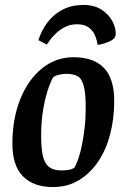

<svg xmlns="http://www.w3.org/2000/svg" viewBox="-20 -744 512 775"><path d="M317 -724Q360 -724 389 -705.5Q418 -687 432.5 -660.5Q447 -634 447 -610Q447 -600 444.5 -595Q442 -590 437 -586Q432 -581 419 -575.5Q406 -570 393 -566.5Q380 -563 374 -563Q371 -584 362.5 -603Q354 -622 337 -634Q320 -646 291 -646Q263 -646 241.5 -634.5Q220 -623 204.5 -608Q189 -593 180 -580Q171 -567 169 -564L135 -582Q136 -586 142 -601.5Q148 -617 161 -638Q174 -659 194.5 -678.5Q215 -698 245.5 -711Q276 -724 317 -724ZM194 11Q115 11 72.5 -32.5Q30 -76 30 -163Q30 -264 61.5 -343Q93 -422 149 -467.5Q205 -513 277 -513Q358 -513 399.5 -470Q441 -427 441 -336Q441 -266 425 -203.5Q409 -141 377 -93Q345 -45 299 -17Q253 11 194 11ZM228 -56Q245 -56 258.5 -58.5Q272 -61 281 -68Q288 -80 296 -103Q304 -126 310.5 -157.5Q317 -189 321.5 -227.5Q326 -266 326 -310Q326 -368 318 -397.5Q310 -427 293 -436.5Q276 -446 247 -446Q233 -446 217 -442Q201 -438 195 -432Q189 -425 177 -392.5Q165 -360 155.5 -309Q146 -258 146 -195Q146 -146 153 -115Q160 -84 178 -70Q196 -56 228 -56Z"/></svg>

Font: Faustina SemiBold
Style: Italic
Weight: 600
Italic angle: -8°
Designer: Alfonso Garcia
Foundry: http://www.omnibus-type.com
Version: Version 1.200